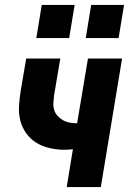

<svg xmlns="http://www.w3.org/2000/svg" viewBox="-20 -757 540 777"><path d="M250 0 275 -153Q266 -152 257 -151.5Q248 -151 239 -151Q209 -151 179.5 -158Q150 -165 126 -180Q102 -195 85.5 -218.5Q69 -242 62 -270Q55 -298 57 -329Q59 -360 64 -391L86 -520H224L199 -372Q197 -357 196 -342Q195 -327 199 -313Q203 -299 212.5 -288.5Q222 -278 234 -271Q246 -264 260.5 -261Q275 -258 290 -258Q291 -258 291.5 -258Q292 -258 292 -258L336 -520H474L388 0ZM460 -603H327L349 -737H482ZM260 -603H127L149 -737H282Z"/></svg>

Font: Iosevka SS04 Heavy Oblique
Style: Regular
Weight: 900
Italic angle: -9°
Monospace: yes
Designer: Belleve Invis
Foundry: Belleve Invis
Version: Version 19.0.0; ttfautohint (v1.8.4)